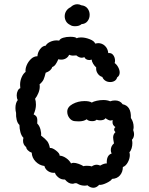

<svg xmlns="http://www.w3.org/2000/svg" viewBox="-20 -888 703 908"><path d="M612 -287Q612 -281 610 -273Q614 -261 614 -254Q614 -237 604 -227Q606 -219 606 -211Q606 -199 602.5 -187Q599 -175 592 -168Q594 -160 594 -155Q594 -138 584.5 -120.5Q575 -103 561 -98Q561 -75 547.5 -59Q534 -43 510 -42Q504 -32 482.5 -22Q461 -12 449 -14Q436 0 422 0Q407 0 393 -12Q390 -10 380 -10Q362 -10 347 -19Q342 -23 332 -21Q329 -19 322 -19Q304 -19 287 -39Q269 -38 255.5 -49.5Q242 -61 240 -71Q223 -69 208.5 -78Q194 -87 190 -103Q166 -106 148.5 -124Q131 -142 130 -166Q120 -169 112 -177Q104 -185 104 -192Q89 -204 89 -222Q89 -231 91 -236Q81 -246 76.5 -263Q72 -280 72 -297Q63 -305 59 -321Q55 -337 56 -354Q53 -365 53 -377Q53 -401 64 -415Q59 -423 59 -437Q59 -449 64 -459Q69 -469 76 -471Q75 -476 75 -487Q75 -506 82.5 -523Q90 -540 101 -548Q99 -562 106 -579Q113 -596 126.5 -609Q140 -622 157 -622Q158 -640 169.5 -655.5Q181 -671 196 -672Q202 -683 217 -690Q232 -697 248 -697Q256 -697 260 -696Q264 -705 279 -709.5Q294 -714 312 -714Q337 -714 343 -707Q350 -711 363 -711Q383 -711 404.5 -702.5Q426 -694 430 -682Q440 -684 444 -684Q463 -684 476.5 -671Q490 -658 492 -637Q507 -639 515.5 -627.5Q524 -616 524 -601Q524 -593 522 -590Q532 -583 539 -570Q546 -557 546 -545Q546 -530 534 -522Q531 -511 522 -505.5Q513 -500 501 -500Q488 -500 478 -506.5Q468 -513 464 -524Q450 -528 441.5 -541Q433 -554 435 -569Q427 -576 420.5 -586.5Q414 -597 414 -606Q406 -604 403 -604Q394 -604 387.5 -608Q381 -612 379 -618Q373 -615 367 -615Q354 -615 341 -626L324 -625Q316 -625 307 -629Q302 -618 292 -612Q282 -606 270 -606Q261 -606 256 -608Q249 -592 242.5 -583Q236 -574 227 -571Q222 -553 196 -544Q191 -523 186 -512Q181 -501 167 -489Q168 -486 168 -478Q168 -464 161.5 -448Q155 -432 146 -421Q150 -409 150 -393Q150 -371 139 -347Q151 -341 154 -333.5Q157 -326 156.5 -317Q156 -308 156 -304Q167 -293 171.5 -275.5Q176 -258 174 -247Q195 -231 203.5 -220Q212 -209 216 -188Q227 -190 245 -176Q263 -162 262 -152Q277 -151 292.5 -140.5Q308 -130 316 -115Q321 -118 328 -118Q338 -118 352 -113Q366 -108 375 -102Q379 -104 390 -104Q407 -104 414 -101Q425 -109 438 -109Q444 -109 454 -105Q473 -116 485 -115Q483 -154 508 -162Q504 -169 504 -178Q504 -197 519 -210Q515 -230 515 -238Q515 -253 526 -263Q520 -269 520 -275Q520 -283 526 -287Q512 -295 512 -311Q512 -317 513 -320Q505 -318 503 -318Q494 -318 479 -329Q473 -319 453 -319Q443 -319 437 -322Q430 -315 416 -315Q398 -315 390 -324Q376 -314 352 -314L334 -315Q319 -316 308.5 -329.5Q298 -343 298 -360Q298 -382 323.5 -396Q349 -410 380 -410Q403 -410 414 -403Q422 -408 437.5 -411.5Q453 -415 469 -415Q487 -415 501 -409Q512 -413 524 -413Q548 -413 560 -395Q601 -387 599 -330Q612 -311 612 -287ZM335 -764Q320 -764 312 -770Q299 -776 292.5 -787Q286 -798 286 -811Q286 -825 293.5 -836.5Q301 -848 314 -854Q328 -868 346 -868Q355 -868 365 -863Q384 -861 394 -848Q404 -835 404 -818Q404 -801 394 -788Q384 -775 366 -774Q355 -764 335 -764Z"/></svg>

Font: Pangolin
Style: Regular
Weight: 400
Designer: Kevin Burke
Foundry: Google, Inc.
Version: Version 1.101